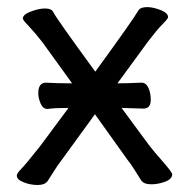

<svg xmlns="http://www.w3.org/2000/svg" viewBox="-20 -509 539 546"><path d="M86.9 17.1Q66.9 17.1 47.4 9.5Q27.8 2 27.8 -9.8Q27.8 -16.1 40.3 -28.6Q52.7 -41 94.7 -94.2L174.8 -202.1Q133.8 -202.1 116.7 -199.2H114.7Q102.1 -199.2 95.5 -214.6Q88.9 -230 88.9 -244.1Q88.9 -273.9 110.8 -273.9Q140.6 -272 185.1 -272L101.1 -388.2Q79.6 -416 62.3 -434.1Q44.9 -452.1 44.9 -456.1Q44.9 -467.8 67.9 -476.3Q90.8 -484.9 107.9 -484.9Q127 -484.9 131.8 -474.1Q140.6 -456.1 251 -305.2Q360.8 -456.1 374 -480Q379.9 -488.8 398.9 -488.8Q415 -488.8 436.5 -480.5Q458 -472.2 458 -460Q458 -456.1 442.4 -440.4Q426.8 -424.8 401.9 -392.1L314 -272Q339.8 -272 381.8 -273.9H382.8Q395 -273.9 401.9 -259.5Q408.7 -245.1 408.7 -225.1Q408.7 -200.2 387.7 -200.2L325.7 -202.1L403.8 -96.2Q416 -80.1 442.9 -49.6Q469.7 -19 469.7 -13.2Q469.7 0 449.7 7.6Q429.7 15.1 410.6 15.1Q388.7 15.1 381.3 3.7Q374 -7.8 363 -25.4Q352.1 -43 342.8 -54.2L250 -184.1L153.8 -51.8Q145 -41 134.5 -23.9Q124 -6.8 116 5.1Q107.9 17.1 86.9 17.1Z"/></svg>

Font: LXGW WenKai GB Screen
Style: Regular
Weight: 400
Designer: LXGW / Fontworks Inc.
Foundry: LXGW / Fontworks Inc.
Version: Version 1.321;February 19, 2024;FontCreator 14.0.0.2901 64-b